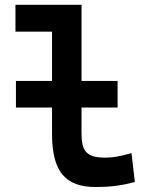

<svg xmlns="http://www.w3.org/2000/svg" viewBox="-20 -752 626 782"><path d="M44.9 -314H191.9V-207.5C191.9 -55.7 243.7 9.8 370.1 9.8C427.7 9.8 475.1 3.9 529.3 -10.7L515.6 -128.4C471.7 -115.7 439.5 -109.9 409.2 -109.9C327.1 -109.9 312 -140.6 312 -212.4V-314H459V-422.4H312V-732.4H43V-623H191.9V-422.4H44.9Z"/></svg>

Font: Cascadia Code PL SemiBold
Style: Regular
Weight: 600
Monospace: yes
Designer: Aaron Bell
Foundry: Saja Typeworks
Version: Version 2404.023